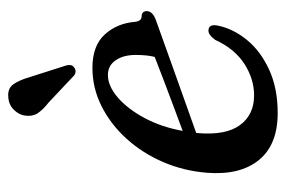

<svg xmlns="http://www.w3.org/2000/svg" viewBox="-138 -572 719 484"><g transform="rotate(-90 222.0 -330.5)"><path d="M399 -141.5Q391 -102.5 362.8 -68Q334.5 -33.5 287.8 -12Q241 9.5 178.5 9.5Q98.5 9.5 60 -38Q21.5 -85.5 28 -168.5Q32.5 -227 55 -279.2Q77.5 -331.5 113.8 -371.5Q150 -411.5 195.8 -434.5Q241.5 -457.5 292.5 -457.5Q348.5 -457.5 376.8 -426.2Q405 -395 408.5 -349.5Q410.5 -334 422 -333.5Q434.5 -333.5 435.5 -321.5Q436 -305 410 -296.5Q388.5 -289 352.8 -276Q317 -263 276 -248.5Q235 -234 196 -220Q157 -206 128.5 -196Q128.5 -194 128 -192Q122 -121.5 148 -85.8Q174 -50 223 -50Q264.5 -50 302.5 -74.5Q340.5 -99 363 -148Q376 -166 387.5 -165Q403.5 -164 399 -141.5ZM274.5 -418.5Q247 -418.5 218.2 -394Q189.5 -369.5 166.5 -327Q143.5 -284.5 133.5 -230Q160.5 -240 194.8 -252.8Q229 -265.5 262.2 -278.2Q295.5 -291 320 -300.5Q325 -319.5 325 -348.5Q325 -379.5 311.5 -399Q298 -418.5 274.5 -418.5ZM268.5 -617.5 298.5 -523.5Q300 -518.5 299.5 -513.2Q299 -508 294 -504Q284.5 -496.5 274 -503L205 -568Q187 -582 178.2 -595.2Q169.5 -608.5 172 -626.5Q173.5 -641.5 186 -654.8Q198.5 -668 217.5 -669.5Q239.5 -672 250.2 -657.8Q261 -643.5 268.5 -617.5Z"/></g></svg>

Font: Fraunces 72pt Soft
Style: Italic
Weight: 400
Italic angle: -16°
Version: Version 1.000;[b76b70a41]